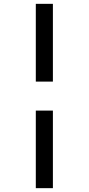

<svg xmlns="http://www.w3.org/2000/svg" viewBox="-20 -889 462 1000"><path d="M255.5 -869V-464H166.5V-869ZM255.5 -313V91H166.5V-313Z"/></svg>

Font: Merriweather Light 18pt SemiBold
Style: Regular
Weight: 600
Version: Version 2.100